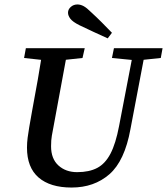

<svg xmlns="http://www.w3.org/2000/svg" viewBox="-20 -827 749 861"><path d="M101 -165Q101 -187 104 -210Q107 -233 111 -256L124 -330Q137 -399 149.5 -470Q162 -541 173 -611H285L220 -259Q216 -238 212.5 -218.5Q209 -199 209 -171Q209 -115 242 -85Q275 -55 326 -55Q380 -55 416 -74Q452 -93 475.5 -138Q499 -183 514 -262L581 -611H634L565 -248Q539 -105 470.5 -45.5Q402 14 301 14Q205 14 153 -31Q101 -76 101 -165ZM88 -567 96 -611H360L350 -567L229 -554H207ZM482 -567 491 -611H709L701 -567L606 -557H584ZM482 -680 463 -655Q432 -669 399.5 -684Q367 -699 336 -714Q306 -729 295.5 -743Q285 -757 285 -770Q285 -785 297.5 -796Q310 -807 327 -807Q341 -807 355 -799.5Q369 -792 389 -772Q413 -750 436 -727Q459 -704 482 -680Z"/></svg>

Font: Lisu Bosa
Style: Bold Italic
Weight: 700
Italic angle: -19°
Designer: David Morse, Annie Olsen, Victor Gaultney, Frank Grießhammer (Latin)
Foundry: SIL International
Version: Version 2.000